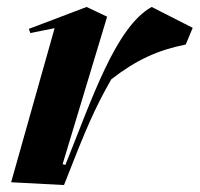

<svg xmlns="http://www.w3.org/2000/svg" viewBox="-20 -528 574 552"><path d="M164 4C228 -160 252 -216 300 -300C372 -356 434 -384 514 -400L534 -448L416 -508C312 -450 244 -242 168 -54L160 -56L288 -480L229 -508L63 -445L67 -433L137 -447L12 -4Z"/></svg>

Font: Mazius Display Extra Italic
Style: Bold
Weight: 700
Italic angle: -17°
Designer: Alberto Casagrande & Collletttivo
Foundry: Collletttivo
Version: Version 2.000;Glyphs 3.2 (3217)